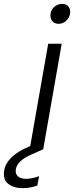

<svg xmlns="http://www.w3.org/2000/svg" viewBox="-123 -772 383 992"><path d="M69.8 187Q31.2 200.2 -4.9 200.2Q-52.7 200.2 -81.1 177.5Q-109.4 154.8 -101.1 107.9Q-88.4 34.2 27.8 -15.1L33.2 -17.1L126 -545.9H195.8L100.1 0H98.1L36.1 27.8Q-33.2 58.6 -41 101.1Q-45.4 125.5 -30.8 138.7Q-16.1 151.9 12.2 151.9Q42 151.9 79.1 138.2ZM180.2 -648.9Q158.7 -648.9 146.7 -663.8Q134.8 -678.7 138.2 -701.2Q141.6 -723.1 158.9 -737.5Q176.3 -752 198.2 -752Q219.2 -752 231.2 -737.5Q243.2 -723.1 238.8 -701.2Q235.4 -679.2 218.3 -664.1Q201.2 -648.9 180.2 -648.9Z"/></svg>

Font: SVN-Poppins Light
Style: Italic
Weight: 300
Italic angle: -10°
Designer: Ninad Kale (Devanagari), Jonny Pinhorn (Latin)
Foundry: Indian Type Foundry
Version: Version 3.002 2017